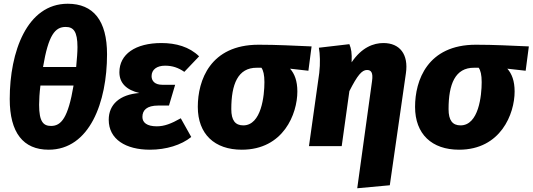

<svg xmlns="http://www.w3.org/2000/svg" viewBox="-20 -781 2846 1026"><path d="M342 -761C124 -761 32 -504 32 -252C32 -72 104 19 240 19C459 19 552 -235 552 -491C552 -671 479 -761 342 -761ZM331 -637C372 -637 394 -614 394 -529C394 -501 391 -467 387 -423H210C239 -596 275 -637 331 -637ZM373 -324C344 -151 307 -108 253 -108C212 -108 189 -130 189 -221C189 -249 191 -283 196 -324Z M781 19C868 19 949 -6 1002 -49L946 -149C895 -120 858 -106 818 -106C765 -106 741 -126 741 -156C741 -192 764 -217 826 -217H883L916 -328H847C808 -328 790 -348 790 -374C790 -409 818 -430 862 -430C902 -430 933 -419 965 -397L1044 -480C992 -531 920 -551 843 -551C703 -551 618 -491 618 -395C618 -337 656 -300 725 -284C620 -276 561 -223 561 -141C561 -36 653 19 781 19Z M1272 19C1495 19 1569 -173 1569 -292C1569 -349 1554 -387 1530 -414L1628 -403L1645 -533C1549 -537 1460 -542 1362 -542C1103 -542 1037 -351 1037 -210C1037 -64 1127 19 1272 19ZM1280 -111C1237 -111 1216 -138 1216 -198C1216 -331 1251 -420 1353 -419H1377C1387 -405 1393 -381 1393 -342C1393 -270 1377 -111 1280 -111Z M1889 225 2063 209 2149 -389C2164 -491 2116 -551 2029 -551C1976 -551 1913 -528 1859 -448C1861 -499 1857 -520 1847 -545L1684 -526C1690 -494 1692 -442 1686 -391L1631 0H1806L1847 -294C1890 -379 1914 -407 1941 -407C1962 -407 1975 -395 1968 -347Z M2433 19C2656 19 2730 -173 2730 -292C2730 -349 2715 -387 2691 -414L2789 -403L2806 -533C2710 -537 2621 -542 2523 -542C2264 -542 2198 -351 2198 -210C2198 -64 2288 19 2433 19ZM2441 -111C2398 -111 2377 -138 2377 -198C2377 -331 2412 -420 2514 -419H2538C2548 -405 2554 -381 2554 -342C2554 -270 2538 -111 2441 -111Z"/></svg>

Font: Fira Sans ExtraBold
Style: Italic
Weight: 800
Italic angle: -8°
Designer: bBox Type GmbH & Carrois Corporate GbR & Edenspiekermann AG
Foundry: bBox Type GmbH & Carrois Corporate GbR & Edenspiekermann AG
Version: Version 4.301;PS 004.301;hotconv 1.0.88;makeotf.lib2.5.64775